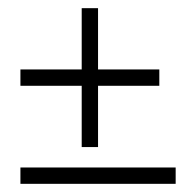

<svg xmlns="http://www.w3.org/2000/svg" viewBox="-20 -490 450 470"><path d="M30 -40V-80H410V-40ZM180 -130V-280H30V-320H180V-470H220V-320H370V-280H220V-130Z"/></svg>

Font: Red Rose Light
Style: Regular
Weight: 300
Designer: Jaikishan Patel
Version: Version 1.001; ttfautohint (v1.8.3)